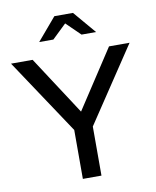

<svg xmlns="http://www.w3.org/2000/svg" viewBox="-99 -992 865 1067"><g transform="rotate(-10 333.5 -459.0)"><path d="M0 0ZM281 0V-276L-1 -700H121L336 -370L552 -700H668L386 -277V0ZM413 -791 334 -868 254 -791H174L282 -918H387L495 -791Z"/></g></svg>

Font: Red Hat Display Medium
Style: Regular
Weight: 500
Designer: Pentagram / MCKL
Foundry: Pentagram / MCKL
Version: Version 1.005; Red Hat Display Medium